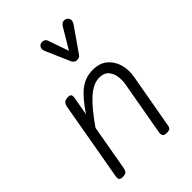

<svg xmlns="http://www.w3.org/2000/svg" viewBox="-232 -904 1008 1008"><g transform="rotate(-45 272.0 -400.5)"><path d="M70.5 0Q51.5 0 48 -8.8Q44.5 -17.5 46 -24.5L124 -467Q126 -479 130.5 -486.2Q135 -493.5 143.2 -497Q151.5 -500.5 164.5 -500.5Q179 -500.5 183.2 -493.5Q187.5 -486.5 184.5 -469.5L166.5 -369Q214.5 -442 257.5 -475.8Q300.5 -509.5 356.5 -509.5Q406.5 -509.5 437.5 -483.8Q468.5 -458 480.2 -417Q492 -376 484 -330.5L429.5 -24.5Q429 -18.5 424.5 -9.2Q420 0 396.5 0Q378 0 373.2 -9.2Q368.5 -18.5 370 -27.5L424 -333Q429 -359 425.2 -387.5Q421.5 -416 404.5 -436.2Q387.5 -456.5 352 -456.5Q307.5 -456.5 260 -414.2Q212.5 -372 151.5 -283.5L106.5 -27.5Q105.5 -21.5 99.8 -10.8Q94 0 70.5 0ZM331 -603.5Q326.5 -603.5 319.2 -608.2Q312 -613 308 -621L251 -752.5Q241.5 -773 246.8 -784.8Q252 -796.5 262 -799.5Q275.5 -803.5 286 -798.2Q296.5 -793 300 -780L339 -668.5L405 -779Q416.5 -798.5 430.2 -799.2Q444 -800 452.5 -793Q462.5 -783.5 462.2 -772Q462 -760.5 454.5 -749.5L363.5 -619Q355 -606.5 346.8 -605Q338.5 -603.5 331 -603.5Z"/></g></svg>

Font: Edu AU VIC WA NT Hand
Style: Regular
Weight: 400
Designer: Tina and Corey Anderson, Eben Sorkin, Mirko Velimirovic
Foundry: Google for Education
Version: Version 1.001